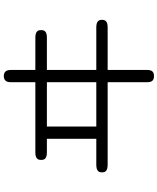

<svg xmlns="http://www.w3.org/2000/svg" viewBox="73 -870 853 1040"><g transform="rotate(-90 500.0 -349.5)"><path d="M93.8 -203.1Q103.5 -193.4 127.9 -193.4H575.2V19.5Q575.2 41 583.5 49.3Q591.8 57.6 608.4 57.6Q625 57.6 633.3 49.3Q641.6 41 641.6 19.5V-193.4H872.1Q896.5 -193.4 906.2 -203.1Q913.1 -210 913.1 -224.1Q913.1 -238.3 906.2 -245.1Q896.5 -254.9 872.1 -254.9H641.6V-522.5H817.4Q840.8 -522.5 850.6 -532.2Q857.4 -539.1 857.4 -553.7Q857.4 -568.4 850.6 -575.2Q840.8 -585 817.4 -585H641.6V-716.8Q641.6 -738.3 632.8 -747.1Q624 -755.9 608.4 -755.9Q592.8 -755.9 584 -747.1Q575.2 -738.3 575.2 -716.8V-585H194.3Q170.9 -585 161.1 -575.2Q154.3 -568.4 154.3 -553.7Q154.3 -539.1 161.1 -532.2Q170.9 -522.5 194.3 -522.5H268.6V-254.9H127.9Q103.5 -254.9 93.8 -245.1Q86.9 -238.3 86.9 -224.1Q86.9 -210 93.8 -203.1ZM575.2 -522.5V-254.9H335V-522.5Z"/></g></svg>

Font: FakePearl
Style: ExtraLight
Weight: 300
Version: Version 1.2